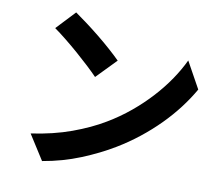

<svg xmlns="http://www.w3.org/2000/svg" viewBox="-85 -864 1170 1006"><g transform="rotate(10 500.0 -361.0)"><path d="M241 -760Q267 -742 302.5 -715.5Q338 -689 374.5 -659.5Q411 -630 444 -600.5Q477 -571 499 -549L397 -444Q377 -465 346 -494Q315 -523 280 -553.5Q245 -584 209.5 -612.5Q174 -641 147 -660ZM116 -94Q234 -111 330 -146Q426 -181 499 -225Q563 -263 619 -309.5Q675 -356 721.5 -407Q768 -458 803.5 -510.5Q839 -563 863 -614L941 -473Q912 -422 873.5 -371.5Q835 -321 788 -273.5Q741 -226 686 -182.5Q631 -139 571 -103Q495 -57 400.5 -18.5Q306 20 200 38Z"/></g></svg>

Font: SpoqaHanSans-Bold
Style: Regular
Weight: 700
Designer: [Spoqa Han Sans] Dong-huui Kim \uAE40 \uB3D9 \uD718   [Noto Sans] Ryoko NISHIZUKA \u897F \u585A \u6DBC \u5B50  (kana & i
Foundry: Spoqa (http://www.spoqa-han-sans.com)
Version: Version 2.000